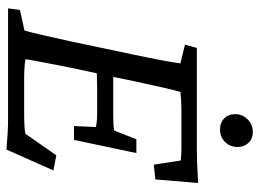

<svg xmlns="http://www.w3.org/2000/svg" viewBox="-122 -660 788 583"><g transform="rotate(90 271.5 -369.0)"><path d="M374 -643.6Q353 -643.6 340.1 -656.2Q327.1 -668.9 327.1 -689.5Q327.1 -711.9 343 -727.5Q358.9 -743.2 381.8 -743.2Q401.9 -743.2 414.3 -730Q426.8 -716.8 426.8 -697.3Q426.8 -673.8 411.6 -658.7Q396.5 -643.6 374 -643.6ZM363.3 -200.2 366.2 -266.6Q350.6 -270.5 322.3 -270.5H249Q242.7 -270.5 227.3 -270Q211.9 -269.5 203.1 -269.5L186.5 -192.4Q162.6 -71.8 160.2 -52.7Q183.6 -48.8 220.7 -48.8H317.4Q372.6 -48.8 386.7 -52.7L452.1 -146.5L498 -137.7L434.6 4.9Q379.4 0 344.7 0H5.9L10.7 -36.1L73.2 -49.8Q82.5 -81.1 106.4 -191.4L145.5 -377Q168.9 -487.8 172.9 -523.4L116.2 -537.1L126 -573.2H439.5Q469.7 -573.2 536.1 -577.1L525.4 -447.3L480.5 -442.4L467.8 -524.4Q450.2 -526.4 431.6 -526.4H319.3Q286.1 -526.4 259.8 -523.4Q252 -500 225.6 -376L213.9 -319.3H257.8H331.1Q363.8 -319.3 377 -322.3L403.3 -389.6H445.3L405.3 -200.2Z"/></g></svg>

Font: Crimson Pro
Style: Italic
Weight: 400
Italic angle: -12°
Designer: Jacques Le Bailly
Foundry: Baron von Fonthausen
Version: Version 1.003